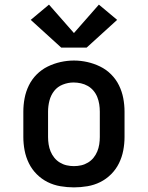

<svg xmlns="http://www.w3.org/2000/svg" viewBox="-20 -803 640 831"><path d="M300 8Q271 8 241.5 3Q212 -2 186 -15Q160 -28 139 -49Q118 -70 105 -96.5Q92 -123 86.5 -152Q81 -181 81 -210V-320Q81 -349 86.5 -378Q92 -407 105 -433.5Q118 -460 139 -481Q160 -502 186.5 -515Q213 -528 242 -534.5Q271 -541 300 -541Q329 -541 358 -534.5Q387 -528 413.5 -515Q440 -502 461 -481Q482 -460 495 -433.5Q508 -407 513.5 -378Q519 -349 519 -320V-210Q519 -181 513.5 -152Q508 -123 495 -96.5Q482 -70 461 -49Q440 -28 414 -15Q388 -2 358.5 3Q329 8 300 8ZM300 -84Q316 -84 331.5 -87.5Q347 -91 361 -99.5Q375 -108 385 -120.5Q395 -133 401 -147.5Q407 -162 409.5 -178Q412 -194 412 -210V-320Q412 -336 409.5 -352Q407 -368 401 -383Q395 -398 384.5 -410.5Q374 -423 360 -431Q346 -439 330 -442.5Q314 -446 298 -446Q275 -446 252 -437Q229 -428 214.5 -409.5Q200 -391 194 -367.5Q188 -344 188 -320V-210Q188 -194 190.5 -178Q193 -162 199 -147.5Q205 -133 215 -120.5Q225 -108 239 -99.5Q253 -91 268.5 -87.5Q284 -84 300 -84ZM355 -597H245L113 -717L192 -783L300 -660L408 -783L487 -717Z"/></svg>

Font: Iosevka Slab Semibold Extended
Style: Regular
Weight: 600
Width: 7
Monospace: yes
Designer: Belleve Invis
Foundry: Belleve Invis
Version: Version 11.1.0; ttfautohint (v1.8.3)